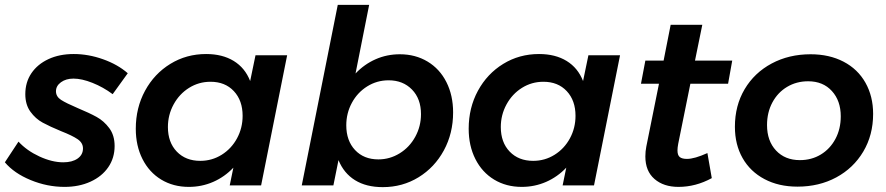

<svg xmlns="http://www.w3.org/2000/svg" viewBox="-34 -762 3641 789"><path d="M-14 -95 42 -180Q76 -143 128 -119Q180 -95 226 -95Q263 -95 285 -110.5Q307 -126 307 -152Q307 -175 285 -190Q263 -205 217 -223Q171 -242 141.5 -258Q112 -274 91 -303Q70 -332 70 -375Q70 -424 95 -461Q120 -498 165 -519Q210 -540 269 -540Q329 -540 389.5 -518.5Q450 -497 491 -461L429 -375Q390 -404 346 -421.5Q302 -439 268 -439Q237 -439 216.5 -424Q196 -409 196 -387Q196 -365 217 -351.5Q238 -338 285 -318Q333 -298 363 -281.5Q393 -265 415 -235.5Q437 -206 437 -162Q437 -113 411 -75Q385 -37 338 -15.5Q291 6 231 6Q160 6 92 -22Q24 -50 -14 -95Z M524 -233Q524 -319 562 -389Q600 -459 666 -499.5Q732 -540 813 -540Q880 -540 926.5 -511.5Q973 -483 994 -429L1016 -535H1146L1039 0H910L925 -73Q889 -35 842 -14.5Q795 6 742 6Q678 6 628.5 -24Q579 -54 551.5 -108.5Q524 -163 524 -233ZM963 -286Q963 -349 927 -387.5Q891 -426 831 -426Q783 -426 743 -401Q703 -376 679.5 -333Q656 -290 656 -240Q656 -177 692.5 -139Q729 -101 789 -101Q837 -101 877 -126Q917 -151 940 -193.5Q963 -236 963 -286Z M1828 -300Q1828 -214 1790 -144Q1752 -74 1686 -33.5Q1620 7 1539 7Q1471 7 1425 -21.5Q1379 -50 1357 -104L1336 0H1206L1354 -742H1483L1427 -460Q1463 -498 1509.5 -518.5Q1556 -539 1609 -539Q1673 -539 1723 -509Q1773 -479 1800.5 -424.5Q1828 -370 1828 -300ZM1389 -247Q1389 -184 1425 -145.5Q1461 -107 1521 -107Q1568 -107 1608.5 -132Q1649 -157 1672.5 -200Q1696 -243 1696 -293Q1696 -356 1659 -394Q1622 -432 1563 -432Q1515 -432 1475 -407Q1435 -382 1412 -339.5Q1389 -297 1389 -247Z M1892 -233Q1892 -319 1930 -389Q1968 -459 2034 -499.5Q2100 -540 2181 -540Q2248 -540 2294.5 -511.5Q2341 -483 2362 -429L2384 -535H2514L2407 0H2278L2293 -73Q2257 -35 2210 -14.5Q2163 6 2110 6Q2046 6 1996.5 -24Q1947 -54 1919.5 -108.5Q1892 -163 1892 -233ZM2331 -286Q2331 -349 2295 -387.5Q2259 -426 2199 -426Q2151 -426 2111 -401Q2071 -376 2047.5 -333Q2024 -290 2024 -240Q2024 -177 2060.5 -139Q2097 -101 2157 -101Q2205 -101 2245 -126Q2285 -151 2308 -193.5Q2331 -236 2331 -286Z M2753 -171Q2750 -155 2750 -144Q2750 -124 2759.5 -116.5Q2769 -109 2789 -109Q2820 -109 2873 -133L2891 -30Q2825 6 2754 6Q2693 6 2655.5 -26.5Q2618 -59 2618 -119Q2618 -140 2622 -160L2674 -418H2600L2618 -513H2693L2722 -660H2852L2822 -513H2975L2958 -418H2803Z M3554 -294Q3554 -207 3513.5 -139Q3473 -71 3402.5 -33Q3332 5 3243 5Q3166 5 3107.5 -26Q3049 -57 3017.5 -112.5Q2986 -168 2986 -241Q2986 -328 3026 -395.5Q3066 -463 3137 -501Q3208 -539 3297 -539Q3374 -539 3432.5 -508.5Q3491 -478 3522.5 -422Q3554 -366 3554 -294ZM3118 -248Q3118 -183 3155 -143.5Q3192 -104 3253 -104Q3301 -104 3339 -127Q3377 -150 3399 -191Q3421 -232 3421 -284Q3421 -348 3384.5 -388Q3348 -428 3287 -428Q3239 -428 3200.5 -405Q3162 -382 3140 -341Q3118 -300 3118 -248Z"/></svg>

Font: Gontserrat Medium
Style: Italic
Weight: 500
Italic angle: -11.3°
Designer: Julieta Ulanovsky
Foundry: Julieta Ulanovsky
Version: Version 6.001